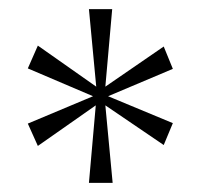

<svg xmlns="http://www.w3.org/2000/svg" viewBox="-20 -780 445 421"><path d="M175 -379 190 -549 63 -460 41 -509 184 -569 41 -630 63 -680 191 -590 175 -760H226L211 -590L339 -678L359 -629L217 -569L359 -510L339 -462L211 -549L227 -379Z"/></svg>

Font: Noto Serif SemiCondensed ExtraLight
Style: Regular
Weight: 200
Width: 4
Designer: Monotype Design Team
Foundry: Monotype Imaging Inc.
Version: Version 2.014